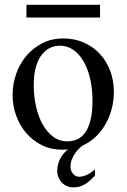

<svg xmlns="http://www.w3.org/2000/svg" viewBox="-20 -624 540 819"><path d="M385.3 125Q377 133.3 367.7 142.3Q358.4 151.4 347.4 158.7Q336.4 166 323.2 170.7Q310.1 175.3 293.9 175.3Q278.3 175.3 265.4 169.7Q252.4 164.1 243.4 154.5Q234.4 145 229.2 132.3Q224.1 119.6 224.1 105.5Q224.1 71.3 242.7 43Q252.4 27.3 270 13.2Q257.8 14.6 245.1 14.6Q198.2 14.6 159.4 -4.4Q120.6 -23.4 92.5 -55.7Q64.5 -87.9 49.1 -130.4Q33.7 -172.9 33.7 -219.2Q33.7 -264.6 48.6 -307.9Q63.5 -351.1 91.6 -384.8Q119.6 -418.5 159.7 -439.2Q199.7 -460 250 -460Q298.3 -460 337.9 -442.4Q377.4 -424.8 406 -394Q434.6 -363.3 450.2 -321.5Q465.8 -279.8 465.8 -231.9Q465.8 -203.1 459.7 -173.6Q453.6 -144 441.4 -116.7Q429.2 -89.4 410.6 -65.4Q392.1 -41.5 367.7 -23.4Q352.1 -12.2 334 -3.9Q328.1 0 321.8 5.4Q311.5 14.6 302.2 27.1Q293 39.6 286.9 54.9Q280.8 70.3 280.8 88.4Q280.8 95.2 283.2 102.5Q285.6 109.9 290.5 116Q295.4 122.1 302 126Q308.6 129.9 317.4 129.9Q332.5 129.9 350.1 122.1Q367.7 114.3 385.3 98.1ZM374.5 -194.3Q374.5 -244.1 364.7 -287.1Q355 -330.1 336.9 -361.6Q318.8 -393.1 293 -411.1Q267.1 -429.2 234.9 -429.2Q215.8 -429.2 196 -420.9Q176.3 -412.6 160.2 -393.1Q144 -373.5 134 -341.1Q124 -308.6 124 -259.8Q124 -211.9 134 -168.5Q144 -125 162.6 -92.3Q181.2 -59.6 207.3 -40.3Q233.4 -21 265.6 -21Q290 -21 310.1 -30Q330.1 -39.1 344.2 -59.6Q358.4 -80.1 366.5 -113.3Q374.5 -146.5 374.5 -194.3ZM92.8 -549.3V-603.5H406.7V-549.3Z"/></svg>

Font: Doulos SIL Phon
Style: Regular
Weight: 400
Designer: Walt Agee, Victor Gaultney, Peter Martin, Debbi Hosken, Becca Hirsbrunner
Foundry: SIL International
Version: Version 5.000